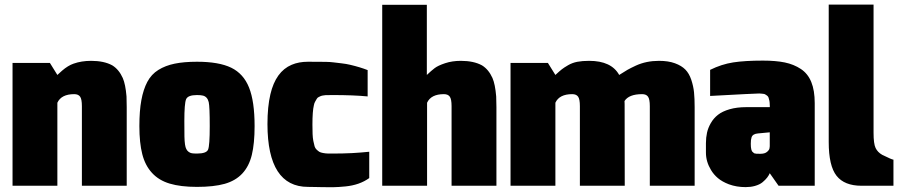

<svg xmlns="http://www.w3.org/2000/svg" viewBox="-20 -803 3893 830"><path d="M527.8 0H334V-344.2Q334 -374.5 326.2 -385.3Q318.4 -396 300.8 -396Q245.1 -396 228 -358.9V0H34.2V-530.8H195.8L228 -479L248.5 -497.6Q273.9 -519.5 297.9 -527.8Q332 -540 374 -540Q429.7 -540 465.3 -520.5Q494.1 -502.9 510.7 -465.8Q522.5 -439 526.9 -386.2Q527.8 -366.2 527.8 -339.8Z M831.5 -139.2Q872.1 -139.2 879.4 -156Q886.7 -172.9 886.7 -257.8Q886.7 -342.3 882.3 -361.3Q877 -384.3 857.9 -389.6Q848.6 -392.1 831.5 -392.1Q792 -392.1 784.4 -373.8Q776.9 -355.5 776.9 -279.8Q776.9 -228.5 777.3 -212.4Q778.3 -171.4 785.2 -159.2Q788.1 -152.3 794.9 -147Q801.8 -141.6 809.8 -140.4Q817.9 -139.2 831.5 -139.2ZM831.5 4.9Q760.7 4.9 713.6 -9.3Q666.5 -23.4 637 -55.7Q607.4 -87.9 595 -136.7Q582.5 -185.5 582.5 -257.8Q582.5 -323.7 591.1 -370.1Q599.6 -416.5 616.9 -449.2Q634.3 -481.9 664.6 -500.7Q694.8 -519.5 735.1 -527.8Q775.4 -536.1 831.5 -536.1Q926.3 -536.1 979.5 -510.3Q1032.7 -484.4 1056.6 -424.6Q1080.6 -364.7 1080.6 -257.8Q1080.6 -182.6 1068.6 -133.3Q1056.6 -84 1027.3 -52.7Q998 -21.5 951.2 -8.3Q904.3 4.9 831.5 4.9Z M1420.4 6.3H1405.3L1368.2 5.9Q1352.5 5.9 1343.8 5.4L1311.5 4.9Q1136.7 4.9 1136.2 -266.1Q1136.2 -341.8 1148.9 -395.5Q1171.9 -493.7 1240.7 -522.9Q1271.5 -536.1 1311.5 -536.1Q1368.2 -536.1 1388.2 -535.6Q1408.2 -535.2 1421.6 -533.4Q1435.1 -531.7 1456.1 -529.3Q1477.1 -526.9 1493.7 -522.9Q1537.1 -512.7 1569.3 -500V-386.2Q1507.8 -392.1 1417.5 -392.1Q1394 -392.1 1386.7 -391.6L1383.3 -391.1Q1373.5 -390.1 1369.6 -388.7L1367.7 -388.2Q1364.3 -386.7 1358.2 -383.8Q1352.1 -380.9 1349.6 -376.2Q1347.2 -371.6 1342.8 -364.5Q1338.4 -357.4 1336.9 -348.1Q1330.6 -322.8 1330.6 -264.2Q1330.6 -240.7 1331.3 -223.6Q1332 -206.5 1334.5 -193.8Q1336.9 -181.2 1339.4 -172.9L1339.8 -170.9Q1342.3 -162.1 1348.9 -156Q1355.5 -149.9 1360.6 -146.7Q1365.7 -143.6 1376.5 -141.6Q1387.2 -139.6 1395.8 -139.4Q1404.3 -139.2 1420.4 -139.2Q1461.4 -139.2 1500.5 -141.1L1508.8 -141.6Q1537.1 -143.1 1576.2 -147V-33.2Q1555.2 -18.1 1529.3 -9Q1503.4 0 1473.4 2.9Q1443.4 5.9 1420.4 6.3Z M2126 0H1932.1V-344.2Q1932.1 -374.5 1924.3 -385.3Q1916.5 -396 1898.9 -396Q1843.3 -396 1826.2 -358.9V0H1632.3V-782.2H1825.2V-479Q1844.7 -497.6 1859.1 -508.5Q1873.5 -519.5 1904.3 -529.8Q1935.1 -540 1972.2 -540Q2027.8 -540 2063.5 -520.5Q2092.3 -502.9 2108.9 -465.8Q2120.6 -439 2125 -386.2Q2126 -366.2 2126 -339.8Z M2982.9 0H2789.1V-344.2Q2789.1 -374.5 2781.2 -385.3Q2773.4 -396 2755.9 -396Q2698.7 -396 2679.7 -366.2Q2679.7 -362.8 2680.2 -353.5Q2680.7 -344.2 2680.7 0H2486.8V-344.2Q2486.8 -374.5 2479 -385.3Q2471.2 -396 2453.6 -396Q2397.9 -396 2380.9 -358.9V0H2187V-530.8H2348.6L2380.9 -479Q2399.4 -496.1 2408.7 -503.4Q2418 -510.7 2436 -521.2Q2454.1 -531.7 2475.8 -535.9Q2497.6 -540 2526.9 -540Q2623 -540 2656.7 -479Q2680.2 -494.1 2692.6 -501.2Q2705.1 -508.3 2729 -519.5Q2773.9 -540 2828.6 -540Q2869.1 -540 2897.7 -529.5Q2926.3 -519 2942.6 -502.4Q2959 -485.8 2968.3 -458.3Q2977.5 -430.7 2980.2 -404.1Q2982.9 -377.4 2982.9 -339.8Z M3267.6 -138.2Q3286.1 -138.2 3295.9 -146.5Q3305.7 -154.8 3306.6 -162.6L3307.6 -170.9V-231L3255.9 -226.1Q3233.9 -224.1 3229 -209.5Q3227.1 -202.1 3226.3 -197.3Q3225.6 -192.4 3225.6 -181.2Q3225.6 -150.9 3234.4 -145.5Q3237.8 -142.6 3239.3 -141.1Q3240.7 -139.6 3246.1 -139.2Q3248 -138.7 3250 -138.4Q3252 -138.2 3267.6 -138.2ZM3203.1 5.9Q3164.1 5.9 3130.9 -6.3Q3101.6 -17.6 3083.5 -33Q3065.4 -48.3 3053.7 -67.9Q3031.7 -104 3031.7 -143.1V-184.1Q3031.7 -208.5 3036.4 -229.5Q3041 -250.5 3053 -271.2Q3064.9 -292 3084 -306.9Q3103 -321.8 3134.3 -330.8Q3165.5 -339.8 3205.6 -339.8H3307.6L3308.1 -345.2Q3308.1 -347.2 3307.6 -347.2Q3307.6 -358.4 3306.2 -366.7L3303.7 -376Q3302.2 -385.3 3295.4 -390.1Q3292.5 -392.1 3290.5 -393.3Q3288.6 -394.5 3286.4 -395.8Q3284.2 -397 3274.9 -397.9Q3268.1 -398.9 3262.2 -398.9Q3245.6 -398.9 3049.8 -388.2V-501Q3099.1 -525.4 3149.4 -533.2Q3199.7 -541 3277.8 -541Q3333.5 -541 3372.6 -533Q3411.6 -524.9 3441.9 -504.9Q3472.2 -484.9 3487.1 -448.5Q3502 -412.1 3502 -356.9V0H3345.7L3307.6 -54.2Q3303.7 -44.9 3296.4 -35.4Q3289.1 -25.9 3276.6 -15.4Q3264.2 -4.9 3242.7 1Q3224.6 5.9 3203.1 5.9Z M3842.3 0H3704.1Q3630.4 0 3596.4 -43Q3562.5 -85.9 3562.5 -189V-783.2H3756.3V-229Q3756.3 -181.6 3765.1 -163.3Q3773.9 -145 3793.5 -133.8Q3835.9 -112.8 3842.3 -112.8Z"/></svg>

Font: Squarion Black
Style: Regular
Weight: 900
Designer: Natanael Gama
Version: Version 1.00;September 12, 2019;FontCreator 11.5.0.2425 64-b